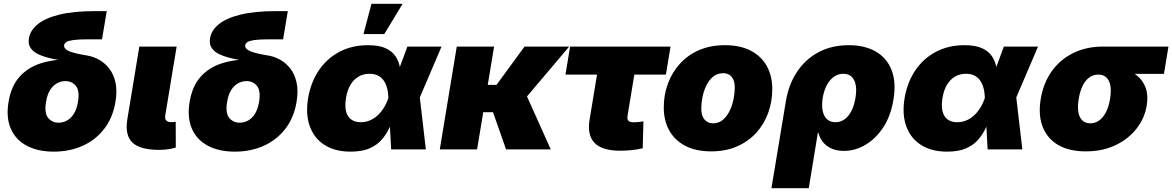

<svg xmlns="http://www.w3.org/2000/svg" viewBox="-20 -786 6166 1010"><path d="M262.7 11.7Q179.2 11.7 120.8 -19.3Q62.5 -50.3 36.9 -108.9Q11.2 -167.5 24.9 -250Q38.6 -332.5 82.3 -381.6Q126 -430.7 192.9 -452.4Q259.8 -474.1 343.3 -474.1L340.8 -460Q296.4 -468.3 256.3 -476.8Q216.3 -485.4 186.5 -498.3Q156.7 -511.2 141.8 -532.2Q127 -553.2 132.3 -585Q139.2 -626.5 178.2 -658.4Q217.3 -690.4 292 -709Q366.7 -727.5 479.5 -727.5H541.5L516.6 -579.1H441.4Q391.1 -579.1 364.7 -575.2Q338.4 -571.3 328.6 -564.5Q318.8 -557.6 317.4 -548.3Q315.9 -538.6 322.8 -530.5Q329.6 -522.5 345 -516.1Q360.4 -509.8 384.8 -504.2Q409.2 -498.5 442.4 -493.2Q472.7 -487.8 502.2 -471.2Q531.7 -454.6 554.7 -425.3Q577.6 -396 587.4 -352.5Q597.2 -309.1 587.4 -250Q573.7 -167.5 528.8 -108.9Q483.9 -50.3 415.3 -19.3Q346.7 11.7 262.7 11.7ZM288.1 -140.6Q311.5 -140.6 332.3 -151.9Q353 -163.1 368.4 -187.3Q383.8 -211.4 390.1 -250Q399.9 -308.1 379.4 -333.7Q358.9 -359.4 324.2 -359.4Q301.3 -359.4 280.3 -348.1Q259.3 -336.9 243.9 -313Q228.5 -289.1 222.2 -250Q212.4 -191.9 232.9 -166.3Q253.4 -140.6 288.1 -140.6Z M819.3 2.4Q716.8 2.4 676.5 -36.1Q636.2 -74.7 649.9 -159.2L712.9 -541H909.2L849.1 -177.7Q846.7 -161.1 854.5 -152.3Q862.3 -143.6 879.9 -143.6Q888.7 -143.6 894.5 -144Q900.4 -144.5 904.3 -146L904.8 -9.8Q892.6 -5.9 870.4 -1.7Q848.1 2.4 819.3 2.4Z M1215.3 11.7Q1131.8 11.7 1073.5 -19.3Q1015.1 -50.3 989.5 -108.9Q963.9 -167.5 977.5 -250Q991.2 -332.5 1034.9 -381.6Q1078.6 -430.7 1145.5 -452.4Q1212.4 -474.1 1295.9 -474.1L1293.5 -460Q1249 -468.3 1209 -476.8Q1168.9 -485.4 1139.2 -498.3Q1109.4 -511.2 1094.5 -532.2Q1079.6 -553.2 1085 -585Q1091.8 -626.5 1130.9 -658.4Q1169.9 -690.4 1244.6 -709Q1319.3 -727.5 1432.1 -727.5H1494.1L1469.2 -579.1H1394Q1343.8 -579.1 1317.4 -575.2Q1291 -571.3 1281.2 -564.5Q1271.5 -557.6 1270 -548.3Q1268.6 -538.6 1275.4 -530.5Q1282.2 -522.5 1297.6 -516.1Q1313 -509.8 1337.4 -504.2Q1361.8 -498.5 1395 -493.2Q1425.3 -487.8 1454.8 -471.2Q1484.4 -454.6 1507.3 -425.3Q1530.3 -396 1540 -352.5Q1549.8 -309.1 1540 -250Q1526.4 -167.5 1481.4 -108.9Q1436.5 -50.3 1367.9 -19.3Q1299.3 11.7 1215.3 11.7ZM1240.7 -140.6Q1264.2 -140.6 1284.9 -151.9Q1305.7 -163.1 1321 -187.3Q1336.4 -211.4 1342.8 -250Q1352.5 -308.1 1332 -333.7Q1311.5 -359.4 1276.9 -359.4Q1253.9 -359.4 1232.9 -348.1Q1211.9 -336.9 1196.5 -313Q1181.2 -289.1 1174.8 -250Q1165 -191.9 1185.5 -166.3Q1206.1 -140.6 1240.7 -140.6Z M1824.2 11.7Q1742.7 11.7 1687.7 -23.2Q1632.8 -58.1 1609.9 -121.1Q1586.9 -184.1 1600.6 -269Q1615.2 -354.5 1658 -417Q1700.7 -479.5 1766.6 -513.9Q1832.5 -548.3 1915.5 -548.3Q1974.6 -548.3 2009.3 -532Q2043.9 -515.6 2061 -489.3Q2078.1 -462.9 2083.7 -431.6Q2089.4 -400.4 2089.8 -371.1H2144.5L2188 -276.9L2220.2 0H2037.6L2022.9 -272Q2022 -304.2 2014.6 -327.9Q2007.3 -351.6 1994.9 -366.9Q1982.4 -382.3 1964.8 -390.1Q1947.3 -397.9 1924.3 -397.9Q1891.1 -397.9 1865.7 -382.8Q1840.3 -367.7 1823.5 -339.6Q1806.6 -311.5 1800.3 -271Q1793.5 -230.5 1800 -201.9Q1806.6 -173.3 1826.4 -158.2Q1846.2 -143.1 1877.9 -143.1Q1901.9 -143.1 1923.3 -151.6Q1944.8 -160.2 1963.4 -176.3Q1981.9 -192.4 1997.1 -215.8Q2012.2 -239.3 2022.5 -269L2123 -541H2302.7L2186.5 -269L2112.3 -177.7H2054.2Q2043.5 -147.5 2028.6 -114.5Q2013.7 -81.5 1989.3 -52.7Q1964.8 -23.9 1925.3 -6.1Q1885.7 11.7 1824.2 11.7ZM1892.1 -606.9 1934.1 -766.1H2098.1L2001.5 -606.9Z M2579.1 -541 2489.7 0H2293.5L2382.8 -541ZM2974.1 -541 2682.1 -195.8H2484.9L2504.9 -339.4H2591.8L2739.3 -541ZM2642.1 0 2570.3 -204.6 2749.5 -284.7 2877.4 0Z M3241.2 6.8Q3147.5 6.8 3107.7 -34.2Q3067.9 -75.2 3081.5 -156.7L3120.6 -393.6H2954.6L2979 -541H3507.3L3482.9 -393.6H3316.9L3281.2 -177.7Q3278.3 -159.7 3285.6 -151.1Q3293 -142.6 3314 -142.6Q3323.7 -142.6 3340.6 -144.3Q3357.4 -146 3364.7 -147.5L3360.8 -5.9Q3327.1 1.5 3297.4 4.2Q3267.6 6.8 3241.2 6.8Z M3721.2 10.3Q3641.6 10.3 3585.9 -18.3Q3530.3 -46.9 3501 -98.9Q3471.7 -150.9 3471.7 -220.7Q3471.7 -287.6 3493.7 -346.7Q3515.6 -405.8 3557.1 -451.4Q3598.6 -497.1 3658.2 -522.7Q3717.8 -548.3 3793.5 -548.3Q3873 -548.3 3928.5 -519.8Q3983.9 -491.2 4013.2 -439.2Q4042.5 -387.2 4042.5 -317.4Q4042.5 -252 4021.2 -192.9Q4000 -133.8 3958.7 -88.1Q3917.5 -42.5 3857.9 -16.1Q3798.3 10.3 3721.2 10.3ZM3730 -137.2Q3761.7 -137.2 3783.9 -156.7Q3806.2 -176.3 3819.8 -206.1Q3833.5 -235.8 3839.4 -268.1Q3845.2 -300.3 3845.2 -325.2Q3845.2 -350.6 3837.6 -367.4Q3830.1 -384.3 3816.4 -392.6Q3802.7 -400.9 3784.7 -400.9Q3752.4 -400.9 3730.2 -381.8Q3708 -362.8 3694.3 -333.5Q3680.7 -304.2 3674.8 -272.5Q3668.9 -240.7 3668.9 -214.8Q3668.9 -177.2 3686 -157.2Q3703.1 -137.2 3730 -137.2Z M4038.1 204.1 4113.8 -252.4Q4128.4 -341.8 4172.9 -408.4Q4217.3 -475.1 4286.4 -511.7Q4355.5 -548.3 4444.8 -548.3Q4528.8 -548.3 4586.9 -514.9Q4645 -481.4 4670.2 -417.2Q4695.3 -353 4679.7 -261.2Q4666 -176.3 4626.5 -116.2Q4586.9 -56.2 4532.7 -24.2Q4478.5 7.8 4418.9 7.8Q4381.3 7.8 4354 -4.6Q4326.7 -17.1 4309.3 -38.3Q4292 -59.6 4285.2 -87.4H4282.2L4234.4 204.1ZM4374.5 -143.1Q4401.4 -143.1 4422.9 -158.4Q4444.3 -173.8 4459 -202.6Q4473.6 -231.4 4480 -271Q4486.8 -310.5 4481.4 -338.9Q4476.1 -367.2 4459.7 -382.6Q4443.4 -397.9 4416.5 -397.9Q4389.6 -397.9 4367.4 -382.6Q4345.2 -367.2 4329.8 -338.9Q4314.5 -310.5 4307.6 -271Q4301.8 -231.9 4307.6 -203.1Q4313.5 -174.3 4330.6 -158.7Q4347.7 -143.1 4374.5 -143.1Z M4961.9 11.7Q4880.4 11.7 4825.4 -23.2Q4770.5 -58.1 4747.6 -121.1Q4724.6 -184.1 4738.3 -269Q4752.9 -354.5 4795.7 -417Q4838.4 -479.5 4904.3 -513.9Q4970.2 -548.3 5053.2 -548.3Q5112.3 -548.3 5147 -532Q5181.6 -515.6 5198.7 -489.3Q5215.8 -462.9 5221.4 -431.6Q5227.1 -400.4 5227.5 -371.1H5282.2L5325.7 -276.9L5357.9 0H5175.3L5160.6 -272Q5159.7 -304.2 5152.3 -327.9Q5145 -351.6 5132.6 -366.9Q5120.1 -382.3 5102.5 -390.1Q5085 -397.9 5062 -397.9Q5028.8 -397.9 5003.4 -382.8Q4978 -367.7 4961.2 -339.6Q4944.3 -311.5 4938 -271Q4931.2 -230.5 4937.7 -201.9Q4944.3 -173.3 4964.1 -158.2Q4983.9 -143.1 5015.6 -143.1Q5039.6 -143.1 5061 -151.6Q5082.5 -160.2 5101.1 -176.3Q5119.6 -192.4 5134.8 -215.8Q5149.9 -239.3 5160.2 -269L5260.7 -541H5440.4L5324.2 -269L5250 -177.7H5191.9Q5181.2 -147.5 5166.3 -114.5Q5151.4 -81.5 5127 -52.7Q5102.5 -23.9 5063 -6.1Q5023.4 11.7 4961.9 11.7Z M5691.9 10.3Q5603.5 10.3 5545.9 -23.7Q5488.3 -57.6 5464.6 -119.6Q5440.9 -181.6 5454.6 -265.1Q5468.3 -348.6 5512.2 -410.6Q5556.2 -472.7 5625.2 -506.8Q5694.3 -541 5782.2 -541H6126.5L6103 -397.5H5865.2L5757.3 -393.6Q5731.9 -393.6 5711.2 -379.2Q5690.4 -364.7 5676 -336.4Q5661.6 -308.1 5654.3 -265.1Q5647.5 -223.6 5652.8 -195.1Q5658.2 -166.5 5674.3 -151.9Q5690.4 -137.2 5715.8 -137.2Q5740.7 -137.2 5761.5 -151.9Q5782.2 -166.5 5797.4 -195.1Q5812.5 -223.6 5819.3 -265.1Q5826.2 -308.1 5820.8 -336.4Q5815.4 -364.7 5799.3 -379.2Q5783.2 -393.6 5758.3 -393.6L5766.1 -442.4Q5827.6 -442.4 5877 -429.4Q5926.3 -416.5 5959.5 -389.9Q5992.7 -363.3 6006.8 -323.7Q6021 -284.2 6012.2 -231Q6001.5 -164.1 5958.7 -109.4Q5916 -54.7 5847.9 -22.2Q5779.8 10.3 5691.9 10.3Z"/></svg>

Font: Inter 17pt Black
Style: Italic
Weight: 900
Italic angle: -9.3988°
Version: Version 4.001;git-66647c0bb